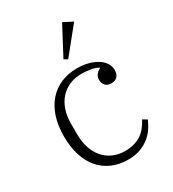

<svg xmlns="http://www.w3.org/2000/svg" viewBox="-188 -868 884 982"><g transform="rotate(-30 254.0 -377.0)"><path d="M278 12Q225 12 183 -6.5Q141 -25 111.5 -59.5Q82 -94 66.5 -143.5Q51 -193 51 -256Q51 -319 67.5 -369Q84 -419 114.5 -453.5Q145 -488 187.5 -506Q230 -524 282 -524Q318 -524 348 -516Q378 -508 400 -494Q422 -480 434 -461Q446 -442 446 -420Q446 -396 433.5 -382.5Q421 -369 398 -369Q375 -369 363 -382.5Q351 -396 351 -416Q351 -433 360.5 -445.5Q370 -458 386 -466V-468Q353 -488 288 -488Q248 -488 216 -474Q184 -460 161.5 -434.5Q139 -409 127 -373.5Q115 -338 115 -296V-232Q115 -187 127 -150.5Q139 -114 161.5 -88Q184 -62 215.5 -48Q247 -34 285 -34Q317 -34 341.5 -41.5Q366 -49 384.5 -62Q403 -75 416.5 -93Q430 -111 441 -131L466 -116Q456 -92 440.5 -69Q425 -46 402 -28Q379 -10 348.5 1Q318 12 278 12ZM246 -598 335 -766 390 -738 267 -586Z"/></g></svg>

Font: IBM Plex Serif Light
Style: Regular
Weight: 300
Designer: Mike Abbink, Paul van der Laan, Pieter van Rosmalen
Foundry: Bold Monday
Version: Version 3.001